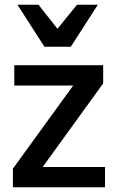

<svg xmlns="http://www.w3.org/2000/svg" viewBox="-20 -786 495 806"><path d="M34.2 0V-78.1L287.1 -426.8H40V-512.2H413.1V-436L159.2 -85H420.9V0ZM277.3 -589.8H166.5L53.2 -766.1H141.6L221.2 -665L303.2 -766.1H390.6Z"/></svg>

Font: Clear Sans Medium
Style: Regular
Weight: 500
Foundry: Intel Corporation
Version: Version 1.00